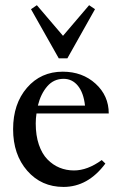

<svg xmlns="http://www.w3.org/2000/svg" viewBox="-20 -719 470 750"><path d="M209.5 -491.2 101.1 -683.1 124 -698.7 226.1 -579.1 328.1 -698.7 351.1 -683.1 243.2 -491.2ZM228 11.2Q141.6 11.2 86.4 -52Q31.2 -115.2 31.2 -214.4Q31.2 -313.5 85.4 -376.2Q139.6 -439 225.1 -439Q301.8 -439 353.3 -392.1Q404.8 -345.2 404.8 -275.9H122.6Q119.6 -255.9 119.6 -236.8Q119.6 -189.9 131.8 -154.1Q144 -118.2 165.3 -96.4Q186.5 -74.7 212.6 -64Q238.8 -53.2 269 -53.2Q321.8 -53.2 377.4 -93.8L391.6 -80.1Q323.7 11.2 228 11.2ZM228.5 -411.1Q189.9 -411.1 164.6 -381.8Q139.2 -352.5 127.9 -306.6H312Q306.6 -356.4 284.4 -383.8Q262.2 -411.1 228.5 -411.1Z"/></svg>

Font: Elstob 14pt Medium
Style: Regular
Weight: 500
Designer: Peter S. Baker
Version: Version 1.015